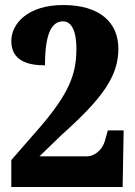

<svg xmlns="http://www.w3.org/2000/svg" viewBox="-20 -744 537 764"><path d="M25 0H468L472 -225H409L399 -189C387 -141 350 -122 327 -122H137L226 -208C387 -352 451 -440 451 -550C451 -654 378 -724 231 -724C91 -724 25 -650 25 -581C25 -503 89 -484 159 -484C159 -612 186 -659 231 -659C259 -659 284 -632 284 -549C284 -447 253 -371 140 -239L25 -107Z"/></svg>

Font: Noto Serif Armenian Condensed Black
Style: Regular
Weight: 900
Width: 3
Designer: Monotype Design Team
Foundry: Monotype Imaging Inc.
Version: Version 2.008